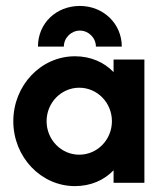

<svg xmlns="http://www.w3.org/2000/svg" viewBox="-20 -618 554 649"><path d="M108.3 -460.4H195.8C195.8 -490.3 220.8 -514.6 250 -514.6C279.2 -514.6 304.2 -490.3 304.2 -460.4H391.7C391.7 -538.2 329.2 -597.9 250 -597.9C170.1 -597.9 108.3 -539.6 108.3 -460.4ZM233.3 11.1C286.8 11.1 331.9 -9 363.9 -42.4V0H468.1V-416.7H363.9V-374.3C331.9 -407.6 286.8 -427.8 233.3 -427.8C118.1 -427.8 25 -329.2 25 -208.3C25 -87.5 118.1 11.1 233.3 11.1ZM247.9 -95.1C186.8 -95.1 137.5 -145.8 137.5 -208.3C137.5 -270.8 186.8 -321.5 247.9 -321.5C309 -321.5 358.3 -270.8 358.3 -208.3C358.3 -145.8 309 -95.1 247.9 -95.1Z"/></svg>

Font: Afacad
Style: Bold
Weight: 700
Designer: Kristian Moeller
Foundry: Dicotype
Version: Version 1.000